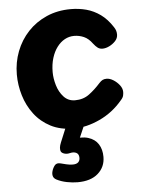

<svg xmlns="http://www.w3.org/2000/svg" viewBox="-56 -597 664 897"><g transform="rotate(-5 276.0 -148.5)"><path d="M276.1 4Q213.6 4 167.7 -19.7Q121.9 -43.4 91.8 -83.2Q61.7 -122.9 47 -171.7Q32.3 -220.4 32.3 -270.3Q32.3 -327.4 52 -378.6Q71.7 -429.8 108.3 -468.9Q144.9 -508 196.1 -530.5Q247.3 -553 309.7 -553Q347.7 -553 382.5 -543.7Q417.3 -534.3 448.3 -512.1Q479.2 -489.9 504.1 -451.1Q510 -442.4 512.6 -433.9Q515.1 -425.3 515.1 -415.9Q515.1 -399 502.7 -385.6Q490.2 -372.2 473.5 -364.1Q456.8 -356 441.9 -356Q428.9 -356 419.5 -362.9Q410.1 -369.8 399.6 -383.4Q382 -407.8 360.2 -417.4Q338.4 -427 314.4 -427Q291 -427 270.5 -415.8Q250 -404.6 234.2 -383.6Q218.3 -362.6 209.2 -333.1Q200 -303.6 200 -267Q200 -237.7 209.6 -205.2Q219.2 -172.7 240.1 -149.9Q261 -127.1 292.9 -126.9Q331.8 -126.9 359.8 -147.8Q387.9 -168.7 413.3 -197.3Q421.9 -206.7 429.6 -210.6Q437.2 -214.4 448.1 -214.4Q463.2 -214.4 479.8 -204.1Q496.4 -193.7 508.4 -178.2Q520.3 -162.8 520.3 -146.1Q520.3 -139.1 518.3 -129.4Q516.3 -119.7 506 -108.6Q460.6 -54.2 397.8 -25.1Q335.1 4 276.1 4ZM271.9 255.6Q247.7 255.6 221.2 250.3Q194.7 245 173.1 233.8Q160.8 227 158.1 216.3Q155.3 205.7 159.3 192.7Q163.3 178.7 172.4 167.3Q181.6 156 200.3 161Q209.3 163.4 225.5 167.3Q241.7 171.2 255.7 171.2Q273.2 171.2 281.6 163.6Q289.9 155.9 289.9 142.9Q289.9 124.9 277.6 118.6Q265.3 112.2 247 116.9Q234 120.1 222.6 117Q211.2 113.9 206.2 106.9Q202.2 98.9 203.2 87.9Q204.2 77 210.2 63L239.1 -6.9H324.3L290 72.4L257.1 54.4Q306.9 43.9 338.9 53.7Q370.9 63.6 386.4 88.2Q402 112.8 402 147.6Q402 195.2 367.8 225.4Q333.6 255.6 271.9 255.6Z"/></g></svg>

Font: Playpen Sans
Style: Regular
Weight: 400
Designer: Laura Meseguer, Veronika Burian, José Scaglione, Kostas Bartsokas, Vera Evstafieva, Tom Grace, Yorlmar Campos
Foundry: TypeTogether
Version: Version 2.000